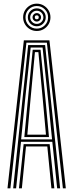

<svg xmlns="http://www.w3.org/2000/svg" viewBox="-20 -1018 396 1038"><path d="M20.5 0 109 -800H247.2L335.8 0H320L233.5 -787.2H122.8L36.2 0ZM82.5 0 107.8 -238.8H248.5L273.8 0H258L235.8 -226H120.5L98.2 0ZM51.2 0 132.2 -774.2H224L305 0H289L262.8 -251.5H93.5L67 0ZM94.2 -264.2H261.5L239.8 -481.5L210.2 -761.2H145.8L116 -481.5ZM111.5 -277 131 -481.5 156.8 -749.2H199.2L225.8 -481.5L244.8 -277ZM127.8 -289.8H228.5L211.2 -481.5L187.5 -736.2H168.8L145 -481.5ZM178.8 -850.5Q158.5 -850.5 141.6 -860.4Q124.8 -870.2 114.9 -887.1Q105 -904 105 -924.2Q105 -945 114.9 -961.6Q124.8 -978.2 141.6 -988.2Q158.5 -998.2 178.8 -998.2Q199.5 -998.2 216.1 -988.2Q232.8 -978.2 242.8 -961.6Q252.8 -945 252.8 -924.2Q252.8 -904 242.8 -887.1Q232.8 -870.2 216.1 -860.4Q199.5 -850.5 178.8 -850.5ZM178.8 -863.2Q204.2 -863.2 222.1 -881.1Q240 -899 240 -924.2Q240 -949.8 222.1 -967.6Q204.2 -985.5 178.8 -985.5Q153.5 -985.5 135.6 -967.6Q117.8 -949.8 117.8 -924.2Q117.8 -899 135.6 -881.1Q153.5 -863.2 178.8 -863.2ZM178.8 -876Q158.8 -876 144.6 -890.1Q130.5 -904.2 130.5 -924.2Q130.5 -944.5 144.6 -958.6Q158.8 -972.8 178.8 -972.8Q199 -972.8 213.1 -958.6Q227.2 -944.5 227.2 -924.2Q227.2 -904.2 213.1 -890.1Q199 -876 178.8 -876ZM178.8 -888.8Q193.5 -888.8 204 -899.2Q214.5 -909.8 214.5 -924.2Q214.5 -939 204 -949.5Q193.5 -960 178.8 -960Q164.2 -960 153.8 -949.5Q143.2 -939 143.2 -924.2Q143.2 -909.8 153.8 -899.2Q164.2 -888.8 178.8 -888.8ZM178.8 -901.5Q169.5 -901.5 162.8 -908.2Q156 -915 156 -924.5Q156 -933.8 162.8 -940.5Q169.5 -947.2 179 -947.2Q188.2 -947.2 195 -940.5Q201.8 -933.8 201.8 -924.2Q201.8 -915 195 -908.2Q188.2 -901.5 178.8 -901.5ZM179 -913.8Q189.5 -913.8 189.5 -924.5Q189.5 -935 179 -935Q168.2 -935 168.2 -924.5Q168.2 -913.8 179 -913.8Z"/></svg>

Font: Big Shoulders Inline Display Thin Medium
Style: Regular
Weight: 500
Version: Version 2.002